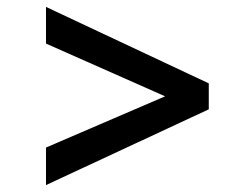

<svg xmlns="http://www.w3.org/2000/svg" viewBox="-20 -656 708 555"><path d="M583.5 -340V-415L113 -636V-530L471 -371.5V-383.5L113 -229.5V-121Z"/></svg>

Font: Tracken
Style: Regular
Weight: 400
Designer: Eben Sorkin
Foundry: Eben Sorkin
Version: Version 2.001